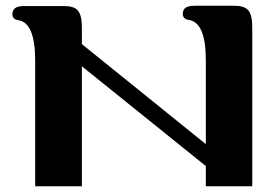

<svg xmlns="http://www.w3.org/2000/svg" viewBox="-20 -644 942 666"><path d="M855 -548C855 -609 838 -624 791 -624H654C627 -624 614 -615 614 -596C614 -584 621 -577 634 -575C674 -570 694 -523 694 -435V-144L264 -491V-547C264 -608 247 -623 200 -623H63C36 -623 23 -614 23 -595C23 -583 30 -576 43 -574C82 -569 102 -522 102 -435V2H264V-414L694 -68V2H855Z"/></svg>

Font: GFS Jackson
Style: Regular
Weight: 400
Designer: George Matthiopoulos
Foundry: George Matthiopoulos
Version: Version 1.0